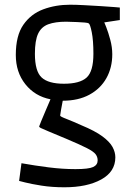

<svg xmlns="http://www.w3.org/2000/svg" viewBox="-20 -615 561 814"><path d="M253 179Q200 179 156 172Q112 165 86.5 158.5Q61 152 61 152L71 77Q127 87 186 94.5Q245 102 300 102Q356 102 375 93Q394 84 394 65Q394 50 385 38.5Q376 27 348.5 13Q321 -1 267 -24Q210 -48 184.5 -58.5Q159 -69 152.5 -72.5Q146 -76 146 -79Q146 -80 154.5 -101Q163 -122 174.5 -148.5Q186 -175 194 -194Q128 -207 87.5 -258Q47 -309 47 -382Q47 -464 79 -510Q111 -556 163.5 -575.5Q216 -595 277 -595Q303 -595 338.5 -593Q374 -591 408 -589Q442 -587 465 -585Q488 -583 488 -583V-530L422 -520Q422 -521 430.5 -499.5Q439 -478 447.5 -446.5Q456 -415 456 -385Q456 -328 431 -283.5Q406 -239 359 -213.5Q312 -188 246 -188Q243 -172 239 -150.5Q235 -129 235 -125Q235 -123 241.5 -119.5Q248 -116 267.5 -108.5Q287 -101 325 -84Q383 -60 414 -37Q445 -14 457 8Q469 30 469 52Q469 113 409 146Q349 179 253 179ZM251 -260Q318 -260 347 -286Q376 -312 376 -387Q376 -444 369 -478.5Q362 -513 356 -516Q354 -518 339 -519.5Q324 -521 306 -521.5Q288 -522 274.5 -522.5Q261 -523 261 -523Q214 -523 184.5 -512Q155 -501 141.5 -472Q128 -443 128 -387Q128 -313 156.5 -286.5Q185 -260 251 -260Z"/></svg>

Font: Ruda
Style: Regular
Weight: 400
Designer: Mariela Monsalve and Angelina Sanchez
Foundry: Mariela Monsalve and Angelina Sanchez
Version: Version 2.000